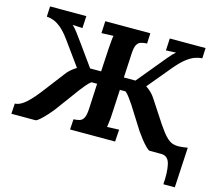

<svg xmlns="http://www.w3.org/2000/svg" viewBox="-127 -852 1341 1182"><g transform="rotate(15 543.5 -261.5)"><path d="M1008 177Q1014 99 1002.5 49.5Q991 0 947 0H873Q865 -1 848 -18Q831 -35 812.5 -59Q794 -83 781 -102L690 -246Q677 -265 662.5 -285Q648 -305 635 -315H599L591 -164Q590 -137 587 -112Q584 -87 582 -74L658 -77L653 0H366L370 -66Q393 -67 409 -72Q425 -77 434.5 -95Q444 -113 446 -153L454 -315H418Q404 -305 387 -285Q370 -265 356 -246L250 -102Q236 -83 214.5 -59Q193 -35 174 -18Q155 -1 146 0H-8L-4 -66Q19 -67 42 -82Q65 -97 88 -121.5Q111 -146 133 -174L244 -319Q256 -336 272.5 -350.5Q289 -365 309 -377L197 -532Q167 -573 141 -594.5Q115 -616 92.5 -624.5Q70 -633 48 -634L51 -700H282L278 -623L215 -626Q227 -616 247.5 -589.5Q268 -563 294 -526L388 -395H458L466 -536Q468 -563 470 -588Q472 -613 475 -626L399 -623L403 -700H690L687 -634Q665 -633 648.5 -628Q632 -623 622.5 -605.5Q613 -588 611 -547L603 -395H677L785 -526Q814 -561 829.5 -580Q845 -599 855 -609Q865 -619 874 -626L810 -623L814 -700H1042L1039 -634Q1017 -633 993 -624.5Q969 -616 941 -594.5Q913 -573 878 -532L750 -378Q770 -365 784.5 -350.5Q799 -336 810 -319L905 -174Q920 -152 935 -132.5Q950 -113 965.5 -99Q981 -85 994 -80Q1018 -71 1044.5 -73Q1071 -75 1095 -79L1081 177Z"/></g></svg>

Font: Lora
Style: Bold Italic
Weight: 700
Italic angle: -3°
Designer: Olga Karpushina, Alexei Vanyashin (Cyrillic)
Foundry: Cyreal
Version: Version 3.004